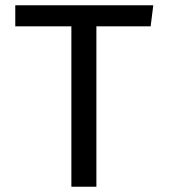

<svg xmlns="http://www.w3.org/2000/svg" viewBox="-20 -709 640 729"><path d="M346 -609V0H251V-609H38V-689H562L552 -609Z"/></svg>

Font: Wlorlttqgufhjawjgtejqphaquk
Style: Regular
Weight: 400
Monospace: yes
Designer: Carrois Corporate & Edenspiekermann
Foundry: Carrois Corporate GbR & Edenspiekermann AG
Version: Version 2.001